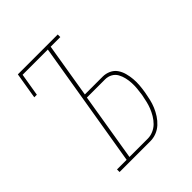

<svg xmlns="http://www.w3.org/2000/svg" viewBox="-200 -868 1001 1001"><g transform="rotate(-45 300.0 -367.5)"><path d="M107 0V-19H178L294 -716H108L87 -590H68L92 -735H386V-716H315L265 -414H396Q419 -414 440 -404.5Q461 -395 473.5 -377Q486 -359 492 -337Q498 -315 500 -292Q502 -269 500 -245Q498 -221 494 -198Q490 -176 485 -154Q480 -132 471 -110.5Q462 -89 449 -69Q436 -49 418.5 -33Q401 -17 379 -8.5Q357 0 334 0ZM334 -19Q354 -19 374 -27.5Q394 -36 409 -51Q424 -66 435 -84.5Q446 -103 453.5 -122Q461 -141 465.5 -161Q470 -181 474 -201Q477 -221 479 -242Q481 -263 480 -283Q479 -303 474.5 -322.5Q470 -342 460.5 -359Q451 -376 433.5 -385.5Q416 -395 396 -395H261L199 -19Z"/></g></svg>

Font: Iosevka Curly Slab ThExObl
Style: Regular
Weight: 100
Width: 7
Italic angle: -9°
Monospace: yes
Designer: Belleve Invis
Foundry: Belleve Invis
Version: Version 11.1.0; ttfautohint (v1.8.3)